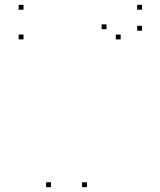

<svg xmlns="http://www.w3.org/2000/svg" viewBox="-20 -760 660 790"><path d="M76.8 -597.9V-617.9H56.8V-597.9ZM476.5 -597.9V-617.9H456.5V-597.9ZM418.2 -639.8V-659.8H398.2V-639.8ZM189.7 10V-10H169.7V10ZM337.6 10V-10H317.6V10ZM564.4 -633.8V-653.8H544.4V-633.8ZM564.4 -720V-740H544.4V-720ZM76.8 -720V-740H56.8V-720Z"/></svg>

Font: Monaspace Neon Dots Var
Style: Regular
Weight: 400
Designer: Riley Cran and the Lettermatic Team
Version: Version 1.100 (Monaspace Neon Dots)